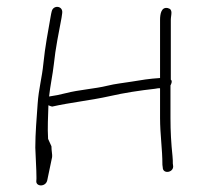

<svg xmlns="http://www.w3.org/2000/svg" viewBox="-20 -584 597 571"><path d="M488 -347V-525C488 -540 496 -556 479 -560C460 -564 456 -543 456 -525V-352C424 -350 400 -346 370 -341C346 -337 323 -335 299 -329C263 -320 214 -317 176 -307C161 -303 141 -299 126 -297C129 -327 137 -364 140 -392C145 -441 155 -488 163 -531L165 -545C168 -567 139 -570 134 -551C134 -551 131 -539 131 -537C123 -491 114 -445 109 -395C105 -353 95 -320 92 -276C89 -233 85 -188 85 -145C85 -144 88 -76 88 -76C88 -58 89 -56 88 -46C86 -28 118 -27 121 -50L135 -117C136 -124 133 -135 133 -149L123 -171C121 -205 123 -236 124 -271C128 -269 131 -268 135 -267C188 -279 253 -286 306 -298C350 -308 396 -315 441 -320C441 -320 456 -323 456 -321V-233C456 -184 463 -141 463 -94C463 -94 464 -88 464 -86C464 -66 495 -70 495 -89C495 -89 494 -99 494 -97C494 -102 494 -112 493 -120C489 -158 487 -193 487 -233V-330C490 -335 493 -344 488 -347Z"/></svg>

Font: Photofail
Style: Regular
Weight: 400
Foundry: Cannot Into Space Fonts
Version: Version 0.97